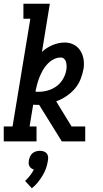

<svg xmlns="http://www.w3.org/2000/svg" viewBox="-28 -755 548 1025"><path d="M-8 0V-80H39L134 -655H97V-735H238L196 -478Q222 -502 254 -515Q286 -528 318 -528Q344 -528 366 -516.5Q388 -505 401 -484.5Q414 -464 418 -439Q422 -414 418 -388Q413 -360 402 -332Q391 -304 371 -281Q351 -258 325.5 -241Q300 -224 272 -214L354 -80H427V0H302L224 -126L181 -195H172Q167 -195 161 -195.5Q155 -196 149 -196L130 -80H167V0ZM178 -265Q203 -265 227.5 -272Q252 -279 273.5 -294.5Q295 -310 308.5 -333.5Q322 -357 326 -381Q328 -392 327.5 -403Q327 -414 324.5 -424Q322 -434 314.5 -441Q307 -448 296 -448Q276 -448 257.5 -438Q239 -428 224.5 -412.5Q210 -397 200 -379Q190 -361 182.5 -342Q175 -323 170 -304Q165 -285 161 -266Q166 -265 170 -265Q174 -265 178 -265ZM142 250 106 211Q120 198 132 182.5Q144 167 153 150Q145 148 139 143.5Q133 139 129 132Q125 125 125 117Q125 109 126 101Q128 91 132.5 80.5Q137 70 145.5 63Q154 56 164.5 53Q175 50 185 50Q195 50 204.5 53Q214 56 220.5 63Q227 70 228.5 80.5Q230 91 228 101Q225 122 218 142.5Q211 163 199.5 182Q188 201 174 218.5Q160 236 142 250Z"/></svg>

Font: Iosevka Curly Slab Medium
Style: Italic
Weight: 500
Italic angle: -9°
Monospace: yes
Designer: Belleve Invis
Foundry: Belleve Invis
Version: Version 22.1.2; ttfautohint (v1.8.4)